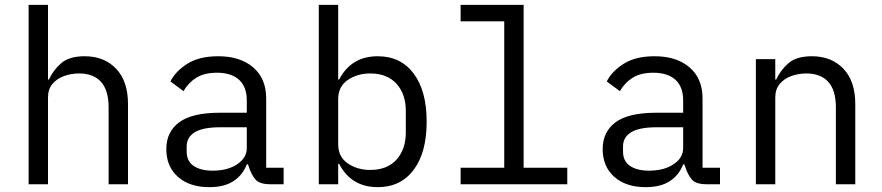

<svg xmlns="http://www.w3.org/2000/svg" viewBox="-20 -760 3640 792"><path d="M98 -740H178V-432H182Q199 -470 232 -499Q265 -528 329 -528Q410 -528 459 -476.5Q508 -425 508 -331V0H428V-317Q428 -388 396.5 -422.5Q365 -457 306 -457Q274 -457 244.5 -446.5Q215 -436 196.5 -414Q178 -392 178 -358V0H98Z M1095 0Q1050 0 1033 -20.5Q1016 -41 1005 -76L1003 -82H998Q982 -39 944 -13.5Q906 12 843 12Q762 12 714 -30.5Q666 -73 666 -145Q666 -216 719 -255.5Q772 -295 888 -295H998V-346Q998 -402 966 -431Q934 -460 875 -460Q823 -460 790 -439.5Q757 -419 737 -384L683 -424Q703 -465 752 -496.5Q801 -528 880 -528Q971 -528 1024.5 -482Q1078 -436 1078 -354V-68H1150V0ZM857 -56Q919 -56 958.5 -82.5Q998 -109 998 -149V-235H888Q817 -235 783.5 -214.5Q750 -194 750 -156V-135Q750 -95 779 -75.5Q808 -56 857 -56Z M1295 -740H1375V-432H1379Q1429 -528 1538 -528Q1633 -528 1686.5 -456.5Q1740 -385 1740 -258Q1740 -131 1686.5 -59.5Q1633 12 1538 12Q1429 12 1379 -84H1375V0H1295ZM1507 -59Q1577 -59 1615.5 -101.5Q1654 -144 1654 -214V-302Q1654 -372 1615.5 -414.5Q1577 -457 1507 -457Q1454 -457 1414.5 -430Q1375 -403 1375 -351V-165Q1375 -113 1414.5 -86Q1454 -59 1507 -59Z M1880 -68H2060V-672H1880V-740H2140V-68H2320V0H1880Z M2895 0Q2850 0 2833 -20.5Q2816 -41 2805 -76L2803 -82H2798Q2782 -39 2744 -13.5Q2706 12 2643 12Q2562 12 2514 -30.5Q2466 -73 2466 -145Q2466 -216 2519 -255.5Q2572 -295 2688 -295H2798V-346Q2798 -402 2766 -431Q2734 -460 2675 -460Q2623 -460 2590 -439.5Q2557 -419 2537 -384L2483 -424Q2503 -465 2552 -496.5Q2601 -528 2680 -528Q2771 -528 2824.5 -482Q2878 -436 2878 -354V-68H2950V0ZM2657 -56Q2719 -56 2758.5 -82.5Q2798 -109 2798 -149V-235H2688Q2617 -235 2583.5 -214.5Q2550 -194 2550 -156V-135Q2550 -95 2579 -75.5Q2608 -56 2657 -56Z M3098 0V-516H3178V-432H3182Q3199 -470 3232 -499Q3265 -528 3329 -528Q3410 -528 3459 -476.5Q3508 -425 3508 -331V0H3428V-317Q3428 -388 3396.5 -422.5Q3365 -457 3306 -457Q3274 -457 3244.5 -446.5Q3215 -436 3196.5 -414Q3178 -392 3178 -358V0Z"/></svg>

Font: Lilex Nerd Font
Style: Regular
Weight: 400
Designer: Mike Abbink, Paul van der Laan, Pieter van Rosmalen, Mikhael Khrustik
Foundry: Mikhael Khrustik
Version: Version 2.400; ttfautohint (v1.8.4.7-5d5b);Nerd Fonts 3.3.0